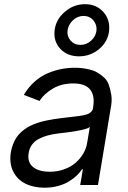

<svg xmlns="http://www.w3.org/2000/svg" viewBox="-20 -872 604 905"><path d="M190.3 12.8Q138.1 12.8 99.4 -6.6Q60.7 -25.9 41.9 -64.5Q23.1 -103 31.2 -154.8Q34.8 -175.1 41.7 -192.8Q48.7 -210.6 57.7 -224.1Q66.8 -237.6 79.5 -249.1Q92.3 -260.7 105.1 -269Q117.9 -277.3 134.8 -284.3Q151.6 -291.2 166.5 -295.8Q181.5 -300.4 200.6 -304.3Q219.8 -308.2 235.1 -310.5Q250.4 -312.9 269.9 -315.3Q283.7 -317.1 301.1 -319.1Q318.5 -321 328.7 -322.3Q338.8 -323.5 351.6 -325.1Q364.3 -326.7 371.4 -328.3Q378.6 -329.9 386.9 -332.2Q395.2 -334.5 399.9 -337.4Q404.5 -340.2 408.9 -344.3Q413.4 -348.4 415.7 -353.3Q418 -358.3 419 -365.1V-367.9Q427.9 -421.2 404.8 -449.9Q381.7 -478.7 325.3 -478.7Q270.2 -478.7 229.2 -454.5Q188.2 -430.4 166.2 -396.3L92.3 -424.7Q113.3 -460.6 142.4 -486.5Q171.5 -512.4 203.8 -526.3Q236.2 -540.1 267.8 -546.3Q299.4 -552.6 332.4 -552.6Q349.4 -552.6 365.1 -551Q380.7 -549.4 401.3 -544.6Q421.9 -539.8 437.1 -531.1Q452.4 -522.4 468.8 -508.2Q485.1 -494 492.5 -473.5Q500 -453.1 504.6 -424.7Q509.2 -396.3 501.4 -359.4L441.8 0H358L370.7 -73.9H366.5Q356.9 -59.3 342.2 -45.1Q327.4 -30.9 305.9 -17.4Q284.4 -3.9 254.3 4.4Q224.1 12.8 190.3 12.8ZM237.2 -727.3Q242.5 -778.8 284.6 -815.5Q326.7 -852.3 380.7 -852.3Q434.3 -852.3 467 -815.7Q499.6 -779.1 494.3 -727.3Q489 -676.1 447.8 -641.3Q406.6 -606.5 352.3 -606.5Q297.9 -606.5 264.9 -641.3Q231.9 -676.1 237.2 -727.3ZM214.5 -62.5Q250.4 -62.5 282.1 -73.9Q313.9 -85.2 335.9 -104.4Q358 -123.6 372.2 -147.5Q386.4 -171.5 390.6 -197.4L403.4 -274.1Q400.6 -271.3 395.2 -268.6Q389.9 -266 381.6 -263.7Q373.2 -261.4 365.2 -259.4Q357.2 -257.5 345.5 -255.5Q333.8 -253.6 325.6 -252.1Q317.5 -250.7 304.5 -249.1Q291.5 -247.5 285.7 -246.6Q279.8 -245.7 267.9 -244.5Q256 -243.3 254.3 -242.9Q226.6 -239.3 205.3 -233.7Q183.9 -228 163.9 -217.7Q143.8 -207.4 131.2 -190.5Q118.6 -173.7 115.1 -150.6Q108 -108 135.3 -85.2Q162.6 -62.5 214.5 -62.5ZM359.4 -660.5Q388.1 -660.5 409.8 -680.6Q431.5 -700.6 434.7 -727.3Q437.9 -754.6 420.3 -775.7Q402.7 -796.9 373.6 -796.9Q344.8 -796.9 323.2 -775.9Q301.5 -755 298.3 -727.3Q295.1 -701 312.7 -680.8Q330.3 -660.5 359.4 -660.5Z"/></svg>

Font: Karasuma Gothic
Style: Italic
Weight: 400
Italic angle: -9.39999°
Designer: Rasmus Andersson / Ryoko Nishizuka
Foundry: Genbu
Version: Version 1.00